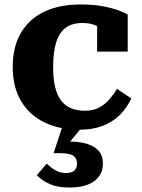

<svg xmlns="http://www.w3.org/2000/svg" viewBox="-20 -570 637 860"><path d="M362 -74Q397 -74 423.5 -88Q450 -102 470 -125Q490 -148 504 -172L568 -129Q549 -87 516.5 -55Q484 -23 439 -6Q394 11 336 11Q247 11 179.5 -21.5Q112 -54 74.5 -117Q37 -180 37 -270Q37 -360 73.5 -422.5Q110 -485 178 -517.5Q246 -550 341 -550Q398 -550 440.5 -542Q483 -534 511 -523.5Q539 -513 552 -505V-339H415V-486Q428 -486 436 -479.5Q444 -473 447.5 -463.5Q451 -454 450.5 -445Q450 -436 448 -431Q431 -447 406.5 -457Q382 -467 349 -467Q303 -467 274 -445.5Q245 -424 231.5 -380Q218 -336 218 -270Q218 -219 226.5 -182Q235 -145 252.5 -121Q270 -97 297.5 -85.5Q325 -74 362 -74ZM351 -5 282 79 278 64Q331 63 367 73.5Q403 84 422 106Q441 128 441 161Q441 191 429 211.5Q417 232 397 245Q377 258 349.5 264Q322 270 291 270Q238 270 203 254.5Q168 239 145 215L189 163Q199 172 211.5 182Q224 192 240 198.5Q256 205 276 205Q301 205 313 194Q325 183 325 162Q325 140 309 128Q293 116 247 116H220L260 -5Z"/></svg>

Font: Roboto Serif 20pt
Style: Bold
Weight: 700
Version: Version 1.008